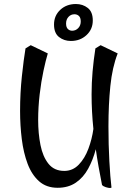

<svg xmlns="http://www.w3.org/2000/svg" viewBox="-20 -902 651 956"><path d="M527 34Q520 34 507 30Q494 26 488 19Q479 -26 471 -71Q463 -116 457 -159Q443 -106 419 -62Q395 -18 357.5 7.5Q320 33 267 33Q211 33 174.5 0.5Q138 -32 117.5 -86.5Q97 -141 88.5 -209Q80 -277 80 -349Q80 -439 89 -523Q98 -607 107 -661L133 -677L218 -636Q208 -603 196.5 -549.5Q185 -496 177.5 -432Q170 -368 170 -305Q170 -238 181.5 -180Q193 -122 221.5 -86.5Q250 -51 300 -51Q342 -51 372 -82Q402 -113 420 -161Q438 -209 445 -260Q436 -347 436 -432Q436 -490 441 -546.5Q446 -603 455 -661L481 -677L566 -636Q539 -567 529.5 -474Q520 -381 520 -273Q520 -181 524.5 -99.5Q529 -18 535 31Q535 34 527 34ZM333 -698Q299 -698 274 -717.5Q249 -737 249 -780Q249 -824 280 -853Q311 -882 358 -882Q392 -882 417 -862.5Q442 -843 442 -800Q442 -756 410.5 -727Q379 -698 333 -698ZM339 -749Q357 -749 369.5 -762Q382 -775 382 -795Q382 -814 373 -822.5Q364 -831 351 -831Q333 -831 321 -818Q309 -805 309 -785Q309 -766 318 -757.5Q327 -749 339 -749Z"/></svg>

Font: Julee
Style: Regular
Weight: 400
Designer: Julian Tunni
Foundry: Julian Tunni
Version: Version 1.002; ttfautohint (v1.8.4.7-5d5b);gftools[0.9.23]